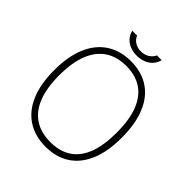

<svg xmlns="http://www.w3.org/2000/svg" viewBox="-236 -1019 1179 1179"><g transform="rotate(45 353.5 -430.0)"><path d="M355 10Q264 10 197.8 -32.2Q131.5 -74.5 95.8 -157Q60 -239.5 60 -360Q60 -481.5 95.8 -564.5Q131.5 -647.5 197.8 -690.2Q264 -733 355 -733Q446 -733 511.5 -690.5Q577 -648 612 -565Q647 -482 647 -360Q647 -239.5 612 -157.2Q577 -75 511.5 -32.5Q446 10 355 10ZM355 -31Q436 -31 491.2 -67Q546.5 -103 574.8 -176.2Q603 -249.5 603 -360Q603 -472 574.2 -545.5Q545.5 -619 490.2 -655.5Q435 -692 355 -692Q275 -692 219 -655.2Q163 -618.5 133.5 -544.8Q104 -471 104 -360Q104 -249 133.5 -176Q163 -103 219 -67Q275 -31 355 -31ZM483.5 -870.5Q477 -844 459.8 -824Q442.5 -804 415.8 -792.8Q389 -781.5 354.5 -781.5Q323 -781.5 296.5 -792Q270 -802.5 252.2 -822.5Q234.5 -842.5 228 -870.5H270Q279 -847.5 301.2 -832.8Q323.5 -818 354.5 -818Q385.5 -818 409 -832.8Q432.5 -847.5 442 -870.5Z"/></g></svg>

Font: Public Sans Thin
Style: Regular
Weight: 100
Designer: The Public Sans project authors (U.S. Web Design System). Libre Franklin designed by Pablo Impallari and Rodrigo Fuenzal
Version: Version 1.008